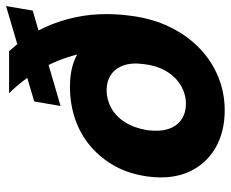

<svg xmlns="http://www.w3.org/2000/svg" viewBox="-84 -666 762 634"><g transform="rotate(-90 297.0 -349.0)"><path d="M250 12Q177 12 124 -19.5Q71 -51 46 -107.5Q21 -164 31 -241Q39 -302 65 -349.5Q91 -397 131 -431Q171 -465 221 -482Q271 -499 328 -499Q360 -499 386.5 -493Q413 -487 434 -475Q426 -507 413.5 -538Q401 -569 384 -598Q367 -627 347.5 -652.5Q328 -678 306 -700H445Q486 -655 512 -605.5Q538 -556 551.5 -504Q565 -452 567 -400.5Q569 -349 562 -299Q553 -227 525 -169.5Q497 -112 455 -71.5Q413 -31 360.5 -9.5Q308 12 250 12ZM271 -116Q294 -116 316 -125Q338 -134 356 -151.5Q374 -169 386 -194.5Q398 -220 402 -253Q408 -294 398 -322Q388 -350 366.5 -364Q345 -378 316 -378Q285 -378 257 -362.5Q229 -347 210 -316.5Q191 -286 184 -243Q179 -201 188.5 -173Q198 -145 220 -130.5Q242 -116 271 -116ZM264 -530 279 -617 594 -710 579 -622Z"/></g></svg>

Font: DM Sans 36pt Black
Style: Italic
Weight: 900
Italic angle: -10°
Designer: Colophon Foundry, Jonny Pinhorn
Foundry: Colophon Foundry
Version: Version 4.004;gftools[0.9.30]